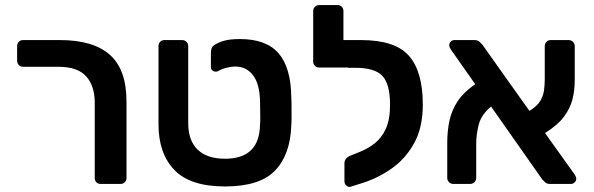

<svg xmlns="http://www.w3.org/2000/svg" viewBox="-20 -730 2356 762"><path d="M380 0Q369 0 362.5 -6.5Q356 -13 356 -24V-322Q356 -390 321.5 -427.5Q287 -465 212 -465H72Q61 -465 54.5 -472Q48 -479 48 -490V-547Q48 -557 54.5 -564Q61 -571 72 -571H218Q350 -571 416 -512.5Q482 -454 482 -327V-24Q482 -14 475.5 -7Q469 0 458 0Z M873 10Q735 10 672 -55.5Q609 -121 609 -237V-547Q609 -557 615.5 -564Q622 -571 633 -571H703Q713 -571 720 -564Q727 -557 727 -547V-242Q727 -172 764.5 -136Q802 -100 873 -100Q1010 -100 1012 -236Q1013 -246 1013 -263.5Q1013 -281 1012.5 -298.5Q1012 -316 1012 -326Q1011 -396 984.5 -431Q958 -466 913 -466Q898 -466 878.5 -461Q859 -456 846 -448Q836 -443 826.5 -448Q817 -453 817 -465V-519Q817 -529 819.5 -537.5Q822 -546 832 -552Q849 -563 872 -569Q895 -575 933 -575Q1037 -575 1086 -518Q1135 -461 1136 -343Q1137 -333 1137 -310Q1137 -287 1137 -264Q1137 -241 1136 -231Q1132 -116 1071.5 -53Q1011 10 873 10Z M1372 11Q1363 14 1355 7Q1347 0 1347 -11V-82Q1347 -102 1370 -112L1405 -126Q1439 -139 1467 -161Q1495 -183 1511.5 -219.5Q1528 -256 1528 -314Q1528 -396 1498 -428.5Q1468 -461 1389 -461H1362Q1361 -461 1361 -462H1247Q1237 -462 1230 -468.5Q1223 -475 1223 -485V-686Q1223 -696 1230 -703Q1237 -710 1247 -710H1319Q1330 -710 1336.5 -703Q1343 -696 1343 -686V-571H1413Q1548 -571 1603 -508.5Q1658 -446 1658 -315Q1658 -223 1623 -160.5Q1588 -98 1532 -59.5Q1476 -21 1413 -2Z M1779 0Q1769 0 1762 -7Q1755 -14 1755 -25V-163Q1755 -211 1764 -252Q1773 -293 1796.5 -328.5Q1820 -364 1866 -396L1769 -534Q1763 -543 1763 -550Q1763 -559 1769 -565Q1775 -571 1784 -571H1863Q1876 -571 1883.5 -564Q1891 -557 1895 -552L2081 -290Q2111 -308 2123.5 -328.5Q2136 -349 2139 -371Q2142 -393 2142 -416V-546Q2142 -557 2148.5 -564Q2155 -571 2166 -571H2236Q2247 -571 2254 -564Q2261 -557 2261 -546V-411Q2261 -372 2252 -336Q2243 -300 2218 -266.5Q2193 -233 2143 -202L2261 -37Q2264 -32 2265.5 -28Q2267 -24 2267 -21Q2267 -12 2260.5 -6Q2254 0 2246 0H2163Q2150 0 2143 -7Q2136 -14 2132 -18L1929 -307Q1890 -275 1880 -235.5Q1870 -196 1870 -161V-25Q1870 -14 1863 -7Q1856 0 1846 0Z"/></svg>

Font: Rubik Medium
Style: Regular
Weight: 500
Designer: Hubert and Fischer
Foundry: Hubert and Fischer
Version: Version 2.300; ttfautohint (v1.8.4.7-5d5b);gftools[0.9.30]